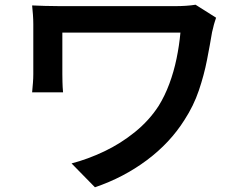

<svg xmlns="http://www.w3.org/2000/svg" viewBox="-20 -744 1040 813"><path d="M895 -669Q893 -663 889 -650.5Q885 -638 882.5 -626Q880 -614 878 -608Q869 -554 856.5 -490Q844 -426 822 -361Q800 -296 761 -236Q700 -139 601.5 -65.5Q503 8 382 49L283 -52Q352 -70 421.5 -103Q491 -136 551.5 -185Q612 -234 652 -296Q678 -338 697 -389Q716 -440 727.5 -495.5Q739 -551 744 -606Q731 -606 701.5 -606Q672 -606 631 -606Q590 -606 544 -606Q498 -606 451.5 -606Q405 -606 363.5 -606Q322 -606 290.5 -606Q259 -606 244 -606Q244 -597 244 -580Q244 -563 244 -542Q244 -521 244 -499.5Q244 -478 244 -460Q244 -442 244 -430Q244 -419 244.5 -397Q245 -375 247 -353H116Q118 -375 119.5 -393.5Q121 -412 121 -430Q121 -444 121 -472Q121 -500 121 -533Q121 -566 121 -595.5Q121 -625 121 -642Q121 -661 119.5 -681.5Q118 -702 116 -721Q140 -720 170 -719Q200 -718 234 -718Q242 -718 269.5 -718Q297 -718 336 -718Q375 -718 421.5 -718Q468 -718 514.5 -718Q561 -718 603.5 -718Q646 -718 677 -718Q708 -718 722 -718Q745 -718 767.5 -719.5Q790 -721 808 -724Z"/></svg>

Font: Noto Sans JP Thin SemiBold
Style: Regular
Weight: 600
Version: Version 2.004-H2;hotconv 1.0.118;makeotfexe 2.5.65603